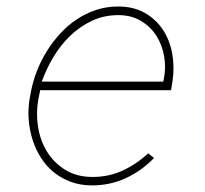

<svg xmlns="http://www.w3.org/2000/svg" viewBox="-20 -558 627 588"><path d="M261.7 9.8Q226.6 9.8 197.3 -1Q168 -11.7 145 -30.3Q122.1 -48.8 106 -74Q89.8 -99.1 80.3 -128.2Q70.8 -157.2 68.1 -189.2Q65.4 -221.2 70.3 -252.9L74.2 -274.4Q80.1 -306.6 92.3 -338.6Q104.5 -370.6 122.6 -399.9Q140.6 -429.2 163.8 -454.6Q187 -480 214.8 -498.5Q242.7 -517.1 274.4 -527.6Q306.2 -538.1 341.8 -538.1Q388.7 -538.1 422.9 -518.8Q457 -499.5 478.3 -467.8Q499.5 -436 507.1 -395.5Q514.6 -355 508.8 -312.5L503.9 -281.7H103L101.6 -274.4L97.2 -252.9Q89.8 -210.9 96.7 -168.7Q103.5 -126.5 124.5 -92.8Q145.5 -59.1 179.9 -37.8Q214.4 -16.6 261.2 -16.1Q311.5 -15.6 354.5 -35.2Q397.5 -54.7 433.6 -88.4L451.7 -74.2Q413.6 -34.7 365.5 -12.5Q317.4 9.8 261.7 9.8ZM342.3 -511.7Q298.3 -511.7 261.2 -494.1Q224.1 -476.6 194.6 -448Q165 -419.4 143.3 -382.8Q121.6 -346.2 107.9 -308.1H480L481.4 -314.5Q488.8 -350.1 482.7 -385.5Q476.6 -420.9 458.7 -448.7Q440.9 -476.6 411.4 -494.1Q381.8 -511.7 342.3 -511.7Z"/></svg>

Font: Roboto Mono Thin
Style: Italic
Weight: 250
Designer: Google
Version: Version 2.000985; 2015; ttfautohint (v1.3)